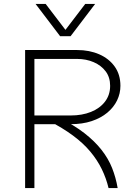

<svg xmlns="http://www.w3.org/2000/svg" viewBox="-20 -951 690 971"><path d="M140 -323V-367H337Q395 -367 440 -385Q485 -403 511 -437Q537 -471 537 -517Q537 -560 514.5 -590Q492 -620 454 -636.5Q416 -653 370 -653H140V-698H370Q432 -698 481.5 -676.5Q531 -655 560 -614.5Q589 -574 589 -517Q589 -478 572 -443Q555 -408 522.5 -381Q490 -354 443.5 -338.5Q397 -323 337 -323ZM107 0V-698H154V0ZM529 0Q517 -50 494.5 -96Q472 -142 436.5 -184.5Q401 -227 349 -265.5Q297 -304 227 -340L280 -355Q355 -318 407 -277.5Q459 -237 493.5 -193Q528 -149 547 -101Q566 -53 575 0ZM160 -931H211L311 -800L411 -931H461L337 -768H284Z"/></svg>

Font: Azeret Mono Thin Thin
Style: Regular
Weight: 250
Version: Version 1.002